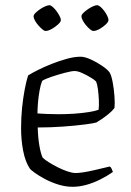

<svg xmlns="http://www.w3.org/2000/svg" viewBox="-20 -718 504 738"><path d="M259 0Q232 0 204.5 -8.5Q177 -17 153.5 -29.5Q130 -42 114 -53.5Q98 -65 94 -71Q77 -97 69 -138.5Q61 -180 61 -225Q61 -267 65 -305Q69 -343 75 -374.5Q81 -406 88 -428Q102 -437 126 -449Q150 -461 179 -472.5Q208 -484 237 -492Q266 -500 290 -500Q306 -500 329 -489.5Q352 -479 372.5 -465Q393 -451 401 -440Q408 -429 413 -402.5Q418 -376 420 -348Q422 -320 420 -303Q412 -292 398 -280.5Q384 -269 370.5 -260Q357 -251 350 -247Q340 -244 305.5 -239.5Q271 -235 223 -231.5Q175 -228 125 -228Q126 -189 131.5 -157.5Q137 -126 144 -112Q152 -104 168 -94Q184 -84 203 -74.5Q222 -65 240 -59Q258 -53 271 -53Q284 -53 302.5 -56Q321 -59 340.5 -63.5Q360 -68 376.5 -72Q393 -76 402 -78Q406 -76 409.5 -68.5Q413 -61 414 -57Q391 -41 365 -28Q339 -15 312 -7.5Q285 0 259 0ZM205 -279Q235 -279 265 -281Q295 -283 320 -287Q345 -291 359 -296Q361 -312 360 -333.5Q359 -355 356.5 -374.5Q354 -394 349 -405Q345 -410 329.5 -419.5Q314 -429 296.5 -437Q279 -445 267 -445Q255 -445 228.5 -438Q202 -431 177 -422.5Q152 -414 142 -407Q136 -392 132 -369.5Q128 -347 126 -323.5Q124 -300 124 -282Q138 -281 159.5 -280Q181 -279 205 -279ZM339 -599Q334 -599 326 -605.5Q318 -612 310.5 -621Q303 -630 298 -639.5Q293 -649 293 -655Q293 -661 300 -668Q307 -675 317 -682Q327 -689 337 -693.5Q347 -698 353 -698Q359 -698 366.5 -691.5Q374 -685 381 -675.5Q388 -666 392.5 -656.5Q397 -647 397 -641Q397 -634 386.5 -624Q376 -614 362.5 -606.5Q349 -599 339 -599ZM155 -599Q150 -599 142.5 -605.5Q135 -612 127 -621Q119 -630 114 -639.5Q109 -649 109 -655Q109 -661 116 -668Q123 -675 133 -682Q143 -689 153.5 -693.5Q164 -698 170 -698Q175 -698 182.5 -691.5Q190 -685 197 -675.5Q204 -666 209 -656.5Q214 -647 214 -641Q214 -634 203 -624Q192 -614 178.5 -606.5Q165 -599 155 -599Z"/></svg>

Font: Texturina Medium 12pt Thin
Style: Regular
Weight: 250
Version: Version 1.002